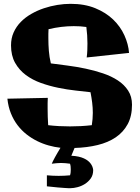

<svg xmlns="http://www.w3.org/2000/svg" viewBox="-20 -756 738 1012"><path d="M471.2 140.1Q471.2 166.5 458.3 184.6Q445.3 202.6 426.8 214.1Q408.2 225.6 387.9 230.7Q367.7 235.8 353 235.8Q340.8 236.3 322.8 234.9Q307.1 233.9 283.7 231.9Q260.3 230 227.1 226.1V168Q258.3 170.9 289.1 170.9Q304.2 170.9 318.8 170.2Q333.5 169.4 349.1 168Q351.6 160.6 352.3 152.6Q353 144.5 353 137.2Q353 129.4 352.3 122.1Q351.6 114.7 349.1 106.9Q337.9 105.5 325.9 104.2Q314 103 301.8 103Q290.5 103 278.1 104.2Q265.6 105.5 252.9 106.9Q254.9 101.6 259.3 92.8Q263.7 84 269.8 72.8Q275.9 61.5 283.4 48.8Q291 36.1 298.8 22.9Q268.1 19.5 236.6 10.7Q205.1 2 175.5 -12.7Q146 -27.3 119.6 -48.1Q93.3 -68.8 72.3 -96.4Q51.3 -124 37.4 -158.7Q23.4 -193.4 19 -235.8L231.9 -240.2Q231 -226.6 231 -212.4Q231 -198.2 231 -183.1Q231 -140.6 233.9 -96.2Q262.7 -92.8 291.5 -91.3Q320.3 -89.8 349.1 -89.8Q377.9 -89.8 406.2 -91.3Q434.6 -92.8 463.9 -96.2Q466.3 -112.8 467.8 -128.7Q469.2 -144.5 469.2 -161.1Q469.2 -188 465.8 -215.3Q462.4 -242.7 457 -270Q422.9 -273.9 378.4 -278.8Q334 -283.7 287.4 -293.2Q240.7 -302.7 196 -318.6Q151.4 -334.5 116.2 -360.6Q81.1 -386.7 59.6 -424.8Q38.1 -462.9 38.1 -517.1Q38.1 -554.7 52 -585.4Q65.9 -616.2 89.6 -640.4Q113.3 -664.6 144.8 -682.6Q176.3 -700.7 211.2 -712.4Q246.1 -724.1 282.2 -730Q318.4 -735.8 352.1 -735.8Q425.8 -735.8 481.9 -712.9Q538.1 -689.9 576.4 -653.1Q614.7 -616.2 635.7 -569.8Q656.7 -523.4 660.2 -477.1L437 -453.1Q439.5 -471.7 440.2 -490.5Q440.9 -509.3 440.9 -527.8Q440.9 -570.3 435.1 -613.8Q418.5 -616.2 402.1 -617.2Q385.7 -618.2 369.1 -618.2Q303.2 -618.2 235.8 -602.1Q234.9 -589.8 234.9 -578.1Q234.9 -566.4 234.9 -555.2Q234.9 -521 237.5 -488Q240.2 -455.1 248 -421.9Q288.6 -416.5 335.9 -410.4Q383.3 -404.3 430.9 -394.3Q478.5 -384.3 522.7 -369.4Q566.9 -354.5 600.8 -332.3Q634.8 -310.1 655.3 -278.6Q675.8 -247.1 675.8 -204.1Q675.8 -144 653.1 -101.8Q630.4 -59.6 590.1 -32.2Q549.8 -4.9 494.4 8.5Q439 22 373 23.9L356 64.9Q377.4 65.9 393.8 69.6Q410.2 73.2 422.4 78.9Q434.6 84.5 442.9 91.1Q451.2 97.7 456.5 104.5Q469.2 120.6 471.2 140.1Z"/></svg>

Font: Galindo
Style: Regular
Weight: 400
Version: Version 1.000